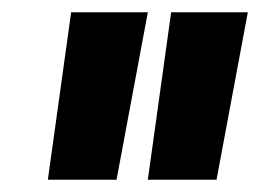

<svg xmlns="http://www.w3.org/2000/svg" viewBox="-20 -720 424 313"><path d="M58 -427 96 -700H221L170 -427ZM221 -427 259 -700H384L333 -427Z"/></svg>

Font: Georama SemiCondensed
Style: Bold Italic
Weight: 700
Width: 4
Italic angle: -9°
Designer: Jean-Baptiste Levee
Foundry: Production Type
Version: Version 1.000